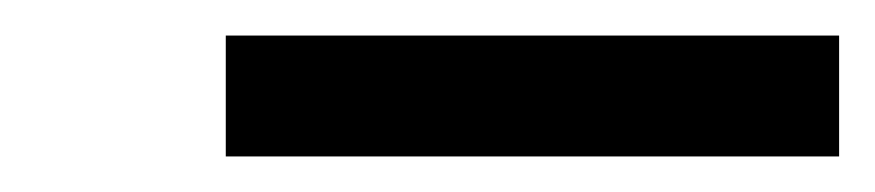

<svg xmlns="http://www.w3.org/2000/svg" viewBox="-20 -724 492 108"><path d="M107 -636V-704H452V-636Z"/></svg>

Font: Iosevka Aile
Style: Italic
Weight: 400
Italic angle: -9°
Designer: Belleve Invis
Foundry: Belleve Invis
Version: Version 28.0.1; ttfautohint (v1.8.4)